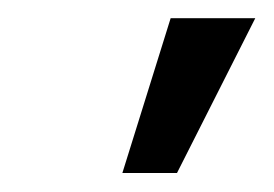

<svg xmlns="http://www.w3.org/2000/svg" viewBox="-20 -792 294 206"><path d="M111.3 -606.4 163.1 -772.5H253.9L169.9 -606.4Z"/></svg>

Font: Inter Tight
Style: Italic
Weight: 400
Italic angle: -9.39999°
Designer: Rasmus Andersson
Foundry: rsms
Version: Version 3.002